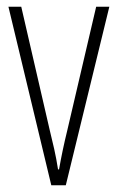

<svg xmlns="http://www.w3.org/2000/svg" viewBox="-20 -549 349 569"><path d="M132 0 5 -529H43L127 -165Q134 -137 140.5 -108Q147 -79 152 -47H155Q165 -104 179 -161L265 -529H304L175 0Z"/></svg>

Font: Noto Sans Tamil ExtraCondensed ExtraLight
Style: Regular
Weight: 200
Width: 2
Designer: Jelle Bosma - Monotype Design Team
Foundry: Monotype Imaging Inc.
Version: Version 2.004; ttfautohint (v1.8.4.7-5d5b)